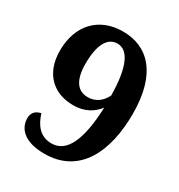

<svg xmlns="http://www.w3.org/2000/svg" viewBox="-173 -842 906 970"><g transform="rotate(30 279.5 -357.0)"><path d="M227 10C432 10 514 -168 514 -388C514 -623 409 -724 264 -724C121 -724 35 -626 35 -482C35 -347 116 -275 231 -275C298 -275 343 -304 373 -343C366 -151 320 -53 232 -53C165 -53 131 -100 112 -160C78 -153 63 -132 63 -103C63 -46 106 10 227 10ZM274 -347C212 -347 180 -396 180 -488C180 -600 213 -657 270 -657C331 -657 371 -584 373 -414C354 -374 320 -347 274 -347Z"/></g></svg>

Font: Noto Serif NP Hmong
Style: Bold
Weight: 700
Designer: Dalton Maag Ltd
Foundry: Dalton Maag Ltd
Version: Version 1.001